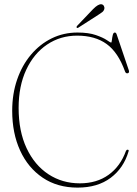

<svg xmlns="http://www.w3.org/2000/svg" viewBox="-20 -863 640 897"><path d="M580.5 -155.5Q558 -78 497 -32.2Q436 13.5 342.5 13.5Q248 13.5 179.5 -32.8Q111 -79 74 -159.8Q37 -240.5 37 -345.5Q37 -424.5 60 -491.2Q83 -558 124.5 -607.2Q166 -656.5 221.5 -683.8Q277 -711 342 -711Q394 -711 427.8 -699.2Q461.5 -687.5 478.8 -675.8Q496 -664 499 -664Q501.5 -664 502.8 -675.8Q504 -687.5 506.8 -699.2Q509.5 -711 516.5 -711Q522 -711 525 -702.5L582 -534Q585.5 -522 575.5 -520.5Q567.5 -519.5 564 -529.5Q532 -618.5 478 -657.5Q424 -696.5 340.5 -696.5Q262 -696.5 200 -654.8Q138 -613 102.5 -537Q67 -461 67 -359Q67 -250 104.2 -170.8Q141.5 -91.5 206.2 -49Q271 -6.5 353 -6.5Q432 -6.5 487.2 -46.2Q542.5 -86 568.5 -158Q571.5 -164 576 -163.5Q583.5 -163.5 580.5 -155.5ZM414.5 -820Q439.5 -845.5 454.5 -843Q462 -841.5 465.5 -834.8Q469 -828 467.5 -821.5Q465 -812 457.5 -806.2Q450 -800.5 439 -793.5L345.5 -733.5Q341 -730.5 338.5 -734Q335.5 -737 340.5 -742.5Z"/></svg>

Font: Fraunces 144pt S050 Thin
Style: Regular
Weight: 100
Version: Version 1.000; ttfautohint (v1.8.3)